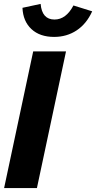

<svg xmlns="http://www.w3.org/2000/svg" viewBox="-20 -963 492 983"><path d="M1 0 150 -700H318L169 0ZM257 -774Q184 -774 141 -814Q98 -854 95 -923L188 -943Q195 -863 259 -863Q318 -863 356 -935L452 -905Q423 -841 372.5 -807.5Q322 -774 257 -774Z"/></svg>

Font: Red Hat Display Black
Style: Italic
Weight: 900
Italic angle: -12°
Designer: Pentagram, MCKL
Foundry: Pentagram, MCKL
Version: Version 1.023; ttfautohint (v1.8.3)